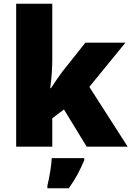

<svg xmlns="http://www.w3.org/2000/svg" viewBox="-20 -780 699 1021"><path d="M258 -461Q258 -427 255 -386Q252 -345 247 -311H251Q262 -328 279.5 -354Q297 -380 310 -397L434 -553H647L455 -318L659 0H441L320 -198L258 -151V0H66V-760H258ZM428 72Q411 112 393 146Q375 180 346 221H232V207Q240 175 247 132Q254 89 255 61H428Z"/></svg>

Font: Noto Sans Ethiopic Black
Style: Regular
Weight: 900
Designer: Monotype Design Team
Foundry: Monotype Imaging Inc.
Version: Version 2.102; ttfautohint (v1.8.4.7-5d5b)